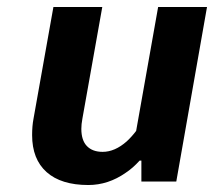

<svg xmlns="http://www.w3.org/2000/svg" viewBox="-20 -520 620 550"><path d="M72 -133Q72 -159 76 -180L133 -500H273L216 -180Q213 -164 213 -151Q213 -118 229 -101.5Q245 -85 274 -85Q309 -85 343 -115Q358 -129 370 -145L433 -500H573L485 0H385V-60H380Q360 -38 340 -25Q290 10 233 10Q155 10 113.5 -27Q72 -64 72 -133Z"/></svg>

Font: Scada
Style: Bold Italic
Weight: 700
Italic angle: -10°
Version: Version 4.000